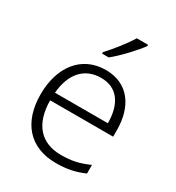

<svg xmlns="http://www.w3.org/2000/svg" viewBox="-184 -879 921 1003"><g transform="rotate(30 276.0 -378.0)"><path d="M414 -758V-766H346C320 -722 266 -654 229 -615V-606H269C319 -646 384 -717 414 -758ZM290 -542C142 -542 57 -424 57 -262C57 -95 145 10 305 10C373 10 421 -1 474 -24V-76C415 -50 373 -40 307 -40C185 -40 117 -118 116 -259H496V-298C496 -440 426 -542 290 -542ZM289 -494C390 -494 437 -418 437 -306H118C128 -427 191 -494 289 -494Z"/></g></svg>

Font: Noto Sans Gurmukhi Light
Style: Regular
Weight: 300
Designer: Jelle Bosma - Monotype Design Team
Foundry: Monotype Imaging Inc.
Version: Version 2.004